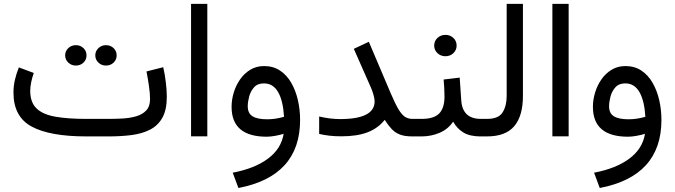

<svg xmlns="http://www.w3.org/2000/svg" viewBox="-20 -692 3424 974"><path d="M531.2 0H417.5Q233.4 0 140.9 -49.8Q48.3 -99.6 48.3 -222.2Q48.3 -255.9 55.9 -288.1Q63.5 -320.3 75.7 -350.1L151.4 -321.8Q143.6 -300.3 138.4 -275.9Q133.3 -251.5 133.3 -229.5Q133.8 -172.4 165.5 -141.8Q197.3 -111.3 260.3 -100.1Q323.2 -88.9 417.5 -88.9H531.7Q564.9 -88.9 601.3 -90.8Q637.7 -92.8 669.4 -101.6Q701.2 -110.4 721.2 -131.1Q741.2 -151.9 741.2 -189.5Q741.2 -216.8 735.8 -254.6Q730.5 -292.5 723.1 -329.6L808.1 -351.1Q816.9 -313 821.5 -272.2Q826.2 -231.4 826.2 -201.2Q826.2 -134.8 803.7 -94.7Q781.2 -54.7 741 -34.2Q700.7 -13.7 647.2 -6.8Q593.8 0 531.2 0ZM463.4 -411.1Q463.4 -432.6 479.2 -447.8Q495.1 -462.9 517.6 -462.9Q540.5 -462.9 556.2 -448Q571.8 -433.1 571.8 -411.1Q571.8 -389.2 556.2 -374.3Q540.5 -359.4 517.6 -359.4Q495.1 -359.4 479.2 -374.5Q463.4 -389.6 463.4 -411.1ZM310.5 -411.1Q310.5 -432.6 326.4 -447.8Q342.3 -462.9 364.7 -462.9Q387.7 -462.9 403.3 -448Q418.9 -433.1 418.9 -411.1Q418.9 -389.2 403.3 -374.3Q387.7 -359.4 364.7 -359.4Q342.3 -359.4 326.4 -374.5Q310.5 -389.6 310.5 -411.1Z M1031.7 -672.4V-0.5H949.2V-672.4Z M1502.4 -83.5Q1502.4 201.7 1189.5 261.7L1160.6 184.1Q1272.9 162.6 1339.8 112.5Q1406.7 62.5 1418.9 -13.2Q1400.4 -7.3 1376 -2.9Q1351.6 1.5 1333 1.5Q1154.8 1.5 1154.8 -149.9Q1154.8 -186 1165.8 -222.4Q1176.8 -258.8 1198 -289.3Q1219.2 -319.8 1250 -338.4Q1280.8 -356.9 1319.8 -356.9Q1366.2 -356.9 1400.6 -334Q1435.1 -311 1457.5 -272Q1480 -232.9 1491.2 -184.1Q1502.4 -135.3 1502.4 -83.5ZM1335.4 -86.9Q1378.4 -86.9 1420.9 -99.6Q1416 -181.6 1390.6 -225.3Q1365.2 -269 1318.8 -269Q1286.6 -269 1268.8 -249Q1251 -229 1243.9 -201.9Q1236.8 -174.8 1236.8 -152.8Q1236.8 -117.2 1261.2 -102.1Q1285.6 -86.9 1335.4 -86.9Z M1880.4 -177.7Q1880.4 -190.4 1874.8 -210.7Q1869.1 -231 1861.3 -248.5L1774.9 -444.3L1851.1 -480L1961.9 -219.2Q1984.4 -166.5 2001.2 -138.2Q2018.1 -109.9 2034.4 -99.4Q2050.8 -88.9 2071.8 -88.9H2092.3V0H2071.8Q2033.2 0 2009 -9.3Q1984.9 -18.6 1967.3 -37.1Q1949.7 -55.7 1931.6 -84Q1897.5 -41 1844.5 -20.8Q1791.5 -0.5 1712.4 -0.5Q1678.2 -0.5 1650.9 -3.7Q1623.5 -6.8 1599.1 -12.7V-101.1Q1655.3 -87.9 1705.1 -87.9Q1880.4 -87.9 1880.4 -177.7Z M2230.5 -288.6 2312 -298.3 2319.8 -184.1Q2325.7 -88.9 2418.9 -88.9H2429.2V0H2418Q2363.8 0 2331.3 -19.5Q2298.8 -39.1 2278.8 -74.7Q2252.4 -36.1 2209.5 -18.1Q2166.5 0 2119.6 0H2072.8V-88.9H2119.6Q2181.6 -88.9 2208.3 -116.7Q2234.9 -144.5 2234.9 -202.1Q2234.9 -225.6 2233.6 -246.6Q2232.4 -267.6 2230.5 -288.6ZM2182.6 -460.9Q2182.6 -483.9 2199.2 -499.5Q2215.8 -515.1 2239.7 -515.1Q2263.7 -515.1 2280 -499.5Q2296.4 -483.9 2296.4 -460.9Q2296.4 -438 2280 -422.4Q2263.7 -406.7 2239.7 -406.7Q2215.8 -406.7 2199.2 -422.4Q2182.6 -438 2182.6 -460.9Z M2409.7 -88.9H2450.7Q2509.3 -88.9 2529.8 -122.1Q2550.3 -155.3 2550.3 -205.1V-672.4H2632.8V-205.6Q2632.8 -104 2588.9 -52Q2544.9 0 2450.2 0H2409.7Z M2864.7 -672.4V-0.5H2782.2V-672.4Z M3335.4 -83.5Q3335.4 201.7 3022.5 261.7L2993.7 184.1Q3106 162.6 3172.9 112.5Q3239.7 62.5 3252 -13.2Q3233.4 -7.3 3209 -2.9Q3184.6 1.5 3166 1.5Q2987.8 1.5 2987.8 -149.9Q2987.8 -186 2998.8 -222.4Q3009.8 -258.8 3031 -289.3Q3052.2 -319.8 3083 -338.4Q3113.8 -356.9 3152.8 -356.9Q3199.2 -356.9 3233.6 -334Q3268.1 -311 3290.5 -272Q3313 -232.9 3324.2 -184.1Q3335.4 -135.3 3335.4 -83.5ZM3168.5 -86.9Q3211.4 -86.9 3253.9 -99.6Q3249 -181.6 3223.6 -225.3Q3198.2 -269 3151.9 -269Q3119.6 -269 3101.8 -249Q3084 -229 3076.9 -201.9Q3069.8 -174.8 3069.8 -152.8Q3069.8 -117.2 3094.2 -102.1Q3118.7 -86.9 3168.5 -86.9Z"/></svg>

Font: Vazirmatn RD FD
Style: Regular
Weight: 400
Designer: Saber Rastikerdar
Foundry: Saber Rastikerdar
Version: Version 33.003